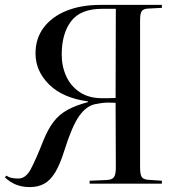

<svg xmlns="http://www.w3.org/2000/svg" viewBox="-20 -750 740 784"><path d="M101 14Q41 14 0 -26L6 -33Q16 -26 28 -23.5Q40 -21 55 -21Q85 -21 105.5 -59Q126 -97 157 -176Q176 -223 199 -253Q222 -283 256 -301.5Q290 -320 339 -333V-336Q236 -350 180.5 -405Q125 -460 125 -532Q125 -593 158.5 -637.5Q192 -682 251.5 -706Q311 -730 390 -730H641V-718L585 -715Q565 -714 558.5 -704Q552 -694 552 -668V-67Q552 -39 558 -28.5Q564 -18 583 -16L641 -12V0H346V-12L416 -15Q438 -16 445.5 -27Q453 -38 453 -65L452 -330Q442 -331 420.5 -331Q399 -331 370 -325Q333 -318 303.5 -276.5Q274 -235 243 -136Q225 -78 205 -45.5Q185 -13 160 0.5Q135 14 101 14ZM396 -349Q407 -349 420 -349Q433 -349 452 -350L453 -714H397Q309 -714 270.5 -663.5Q232 -613 232 -527Q232 -479 250.5 -438.5Q269 -398 306 -373.5Q343 -349 396 -349Z"/></svg>

Font: Literata 72pt
Style: Regular
Weight: 400
Designer: Latin by Veronika Burian and Jose Scaglione. Greek by Irene Vlachou. Cyrillic by Vera Evstafieva.
Foundry: TypeTogether
Version: Version 3.002